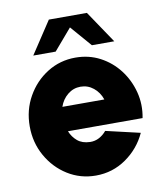

<svg xmlns="http://www.w3.org/2000/svg" viewBox="-81 -765 721 845"><g transform="rotate(-10 280.0 -343.0)"><path d="M280 13Q211 13 154.2 -22.5Q97.5 -58 63.8 -118Q30 -178 30 -250.5Q30 -323.5 63.8 -383.2Q97.5 -443 154.2 -478.5Q211 -514 280 -514Q340 -514 389.8 -487.8Q439.5 -461.5 473.8 -416.8Q508 -372 522.5 -316Q537 -260 525.5 -200.5H192Q202.5 -174 223.8 -156Q245 -138 280 -137Q302 -136.5 320.8 -146.5Q339.5 -156.5 353.5 -173.5L506.5 -138Q476 -71.5 415.5 -29.2Q355 13 280 13ZM186.5 -310.5H374Q363 -343 337.8 -363.5Q312.5 -384 280 -384Q248 -384 222.8 -363.5Q197.5 -343 186.5 -310.5ZM364.5 -699 461.5 -555H361.5L280 -649L199.5 -555H99.5L194.5 -699Z"/></g></svg>

Font: Urbanist Black
Style: Regular
Weight: 900
Designer: Corey Hu
Foundry: Corey Hu
Version: Version 1.330; ttfautohint (v1.8.4.7-5d5b)